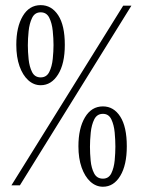

<svg xmlns="http://www.w3.org/2000/svg" viewBox="-20 -722 557 748"><path d="M138.5 -390Q111.5 -390 90 -409.5Q68.5 -429 56 -464.2Q43.5 -499.5 43.5 -547.5Q43.5 -617 68.8 -659.5Q94 -702 138.5 -702Q181 -702 206.8 -662.5Q232.5 -623 232.5 -547.5Q232.5 -473.5 206.2 -431.8Q180 -390 138.5 -390ZM381 5.5Q354 5.5 332.2 -14.2Q310.5 -34 298 -69.5Q285.5 -105 285.5 -152Q285.5 -222 311 -264.8Q336.5 -307.5 381 -307.5Q423 -307.5 448.5 -267.8Q474 -228 474 -152Q474 -79 448.5 -36.8Q423 5.5 381 5.5ZM381 -26Q403.5 -26 413.8 -47Q424 -68 426.8 -97.2Q429.5 -126.5 429.5 -151Q429.5 -176 426.8 -205.8Q424 -235.5 413.8 -257Q403.5 -278.5 381 -278.5Q358 -278.5 347.2 -257Q336.5 -235.5 333.5 -205.2Q330.5 -175 330.5 -150Q330.5 -125 333.2 -96Q336 -67 346.8 -46.5Q357.5 -26 381 -26ZM138.5 -420.5Q161.5 -420.5 172 -441.8Q182.5 -463 185.5 -492.5Q188.5 -522 188.5 -546.5Q188.5 -571.5 185.5 -601.5Q182.5 -631.5 172 -652.8Q161.5 -674 138.5 -674Q115.5 -674 105 -652.2Q94.5 -630.5 91.5 -600.5Q88.5 -570.5 88.5 -545.5Q88.5 -520.5 91.5 -491.2Q94.5 -462 105 -441.2Q115.5 -420.5 138.5 -420.5ZM24.5 0 460 -700H492L57.5 0Z"/></svg>

Font: Imbue Light
Style: Regular
Weight: 300
Designer: Tyler Finck
Foundry: Etcetera Type Company
Version: Version 1.102